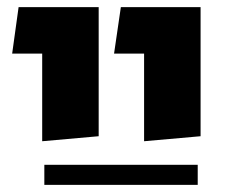

<svg xmlns="http://www.w3.org/2000/svg" viewBox="-20 -588 644 537"><path d="M98 -438H14L32 -568H256V-207L98 -193ZM383 -438H299L318 -568H541V-207L383 -193ZM104 -127H533V-71H104Z"/></svg>

Font: FiraGOUPP
Style: Bold
Weight: 700
Designer: bBox Type
Foundry: bBox Type GmbH
Version: Version 1.001